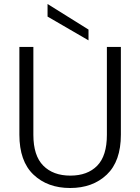

<svg xmlns="http://www.w3.org/2000/svg" viewBox="-20 -934 701 961"><path d="M147 -699V-259Q147 -155 196.5 -105Q246 -55 332 -55Q418 -55 466.5 -104.5Q515 -154 515 -259V-699H585V-260Q585 -127 514.5 -60Q444 7 331 7Q218 7 147.5 -60Q77 -127 77 -260V-699ZM423 -786V-732L218 -851V-914Z"/></svg>

Font: A Bank Premium Light
Style: Regular
Weight: 300
Designer: Ninad Kale (Devanagari), Jonny Pinhorn (Latin), Htun Naung (Myanmar)
Foundry: Indian Type Foundry
Version: 4.004